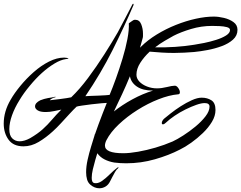

<svg xmlns="http://www.w3.org/2000/svg" viewBox="-37 -782 1294 1030"><path d="M496 228Q470 228 448 209Q435 198 430 180.5Q425 163 425 142Q425 111 433 75Q441 39 451.5 5Q462 -29 470 -55Q470 -60 473 -63Q480 -84 491.5 -115Q503 -146 515 -177Q527 -208 536 -230Q530 -230 506.5 -228Q483 -226 454 -222.5Q425 -219 402 -215.5Q379 -212 374 -210Q358 -195 336 -171Q314 -147 290.5 -121.5Q267 -96 247 -78Q210 -44 170.5 -20.5Q131 3 89 3Q35 3 9 -32.5Q-17 -68 -17 -119Q-17 -184 20 -247Q40 -282 72 -321Q104 -360 143.5 -395Q183 -430 225.5 -451.5Q268 -473 307 -473Q313 -473 321.5 -471.5Q330 -470 330 -467L316 -465Q288 -461 255 -441Q187 -400 123 -322Q91 -284 67 -244Q42 -204 27.5 -163.5Q13 -123 13 -89Q13 -55 29 -39.5Q45 -24 68 -24Q94 -24 125 -41Q166 -65 192.5 -89Q219 -113 241 -139Q263 -165 292 -194L253 -186Q230 -181 208 -181Q179 -181 165 -190Q151 -199 151 -211Q151 -230 179 -244Q199 -252 221 -256Q243 -259 259 -263Q261 -263 261 -262Q261 -260 259 -260Q251 -259 241 -253Q231 -247 230 -244Q235 -245 250 -246.5Q265 -248 284 -250.5Q303 -253 320 -255.5Q337 -258 345 -260Q390 -303 435.5 -364Q481 -425 522.5 -490Q564 -555 595 -609Q598 -615 609 -635.5Q620 -656 633 -681Q646 -706 657 -727Q668 -748 672 -756Q675 -762 677 -762Q679 -762 679.5 -758.5Q680 -755 678 -752Q628 -635 566 -511.5Q504 -388 421 -266Q429 -267 449 -267.5Q469 -268 491 -269Q513 -270 530 -271Q547 -272 551 -273Q567 -311 585.5 -362.5Q604 -414 620.5 -468.5Q637 -523 646.5 -572.5Q656 -622 654 -657Q662 -662 671 -669Q679 -676 688 -676Q711 -676 720.5 -652Q730 -628 730 -602Q730 -595 730 -588.5Q730 -582 728 -576L714 -526L719 -531Q755 -567 804 -597Q853 -627 907 -648.5Q961 -670 1013.5 -681.5Q1066 -693 1110 -693Q1135 -693 1164.5 -686Q1194 -679 1215.5 -663.5Q1237 -648 1237 -622Q1237 -591 1213 -569.5Q1189 -548 1152.5 -534.5Q1116 -521 1076 -513.5Q1036 -506 1004 -503Q978 -501 951 -499.5Q924 -498 897 -498Q864 -498 831 -500Q798 -502 766 -505Q736 -477 715.5 -445Q695 -413 695 -381Q695 -361 710.5 -344.5Q726 -328 751.5 -318Q777 -308 805 -308Q830 -308 858 -315Q886 -322 898 -322Q909 -324 918.5 -311Q928 -298 928 -287Q928 -276 918 -276Q871 -272 813.5 -249.5Q756 -227 700.5 -192Q645 -157 600.5 -115Q556 -73 534 -30Q530 -22 528 -14.5Q526 -7 526 -1Q526 40 624 40Q658 40 703.5 32Q749 24 797 10Q845 -4 889 -23Q913 -34 946.5 -55.5Q980 -77 1012 -103.5Q1044 -130 1065.5 -158Q1087 -186 1087 -210Q1087 -229 1061 -229Q1043 -229 1016 -219.5Q989 -210 958.5 -195Q928 -180 900 -161Q872 -142 853 -124Q844 -115 837 -115Q831 -115 831 -122Q831 -133 843 -145Q855 -155 879 -174Q903 -193 932.5 -212Q962 -231 992 -244.5Q1022 -258 1045 -258Q1075 -258 1097 -244Q1119 -230 1119 -192Q1119 -160 1100 -128.5Q1081 -97 1051.5 -68.5Q1022 -40 989 -16.5Q956 7 927 21Q869 51 794 72.5Q719 94 640 94Q624 94 608 93Q592 92 576 90Q547 85 523.5 73Q500 61 485 40Q481 53 474 77Q467 101 461 126.5Q455 152 455 172Q455 197 468 200Q488 204 509 189.5Q530 175 551.5 153.5Q573 132 593 117Q603 112 596 121Q589 126 580.5 140Q572 154 565 168.5Q558 183 554 190Q545 209 529.5 218.5Q514 228 496 228ZM795 -528Q849 -527 902.5 -530.5Q956 -534 1005 -542Q1026 -545 1058 -551.5Q1090 -558 1122 -568Q1154 -578 1175.5 -591.5Q1197 -605 1197 -621Q1197 -632 1180 -636.5Q1163 -641 1140.5 -642Q1118 -643 1101 -643Q1043 -643 988 -626.5Q933 -610 894 -590Q874 -579 847.5 -563.5Q821 -548 795 -528ZM574 -184Q618 -219 673 -249Q728 -279 784 -296Q729 -296 697.5 -317.5Q666 -339 660 -373Q639 -322 618 -277Q597 -232 574 -184Z"/></svg>

Font: Birthstone Bounce
Style: Regular
Weight: 400
Designer: Robert E. Leuschke
Foundry: Rob Leuschke
Version: Version 1.010; ttfautohint (v1.8.3)